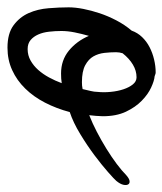

<svg xmlns="http://www.w3.org/2000/svg" viewBox="16 -458 456 539"><g transform="rotate(90 244.5 -188.0)"><path d="M289.1 -155.3Q279.3 -118.2 262.7 -85.9Q246.1 -53.7 223.1 -30.3Q200.2 -6.8 171.4 6.3Q142.6 19.5 108.4 19.5Q68.4 19.5 45.4 2.4Q22.5 -14.6 11.2 -40Q0 -65.4 -2.4 -95.7Q-4.9 -126 -4.9 -152.3Q-4.9 -170.9 -0.5 -193.4Q3.9 -215.8 11.7 -239.3Q19.5 -262.7 31.7 -286.1Q43.9 -309.6 60.5 -329.1Q66.4 -345.7 78.6 -358.4Q90.8 -371.1 106.9 -379.4Q123 -387.7 141.6 -392.1Q160.2 -396.5 177.7 -396.5Q180.7 -396.5 183.1 -395.5Q185.5 -394.5 188.5 -393.6Q201.2 -392.6 220.2 -383.8Q239.3 -375 257.3 -357.4Q275.4 -339.8 288.1 -313Q300.8 -286.1 300.8 -248Q300.8 -240.2 299.8 -229Q298.8 -217.8 297.9 -210Q320.3 -218.8 344.7 -231.4Q369.1 -244.1 392.1 -258.3Q415 -272.5 434.6 -287.1Q454.1 -301.8 465.8 -313.5Q475.6 -322.3 482.4 -323.2Q489.3 -324.2 492.2 -319.3Q495.1 -314.5 493.2 -305.7Q491.2 -296.9 482.4 -286.1Q477.5 -280.3 457.5 -262.7Q437.5 -245.1 410.2 -224.6Q382.8 -204.1 350.6 -184.6Q318.4 -165 289.1 -155.3ZM124 -303.7Q121.1 -294.9 121.1 -285.2Q121.1 -269.5 123 -252.4Q125 -235.4 132.8 -221.7Q140.6 -208 157.7 -198.7Q174.8 -189.5 205.1 -189.5Q210 -189.5 214.8 -189.9Q219.7 -190.4 224.6 -191.4Q227.5 -204.1 230 -214.4Q232.4 -224.6 232.4 -232.4Q234.4 -251 232.4 -270.5Q230.5 -290 225.1 -306.2Q219.7 -322.3 211.4 -332.5Q203.1 -342.8 191.4 -342.8Q172.9 -342.8 155.8 -332.5Q138.7 -322.3 124 -303.7ZM61.5 -131.8Q61.5 -114.3 63.5 -97.2Q65.4 -80.1 71.3 -66.9Q77.1 -53.7 86.9 -45.4Q96.7 -37.1 112.3 -37.1Q129.9 -37.1 144.5 -45.4Q159.2 -53.7 170.9 -66.9Q182.6 -80.1 191.9 -97.2Q201.2 -114.3 208 -132.8Q201.2 -131.8 194.8 -131.3Q188.5 -130.9 180.7 -130.9Q143.6 -130.9 116.7 -152.8Q89.8 -174.8 75.2 -209Q69.3 -188.5 65.4 -168.9Q61.5 -149.4 61.5 -131.8Z"/></g></svg>

Font: Satisfy
Style: Regular
Weight: 400
Designer: Font Diner, Inc
Foundry: Font Diner, Inc
Version: Version 1.001